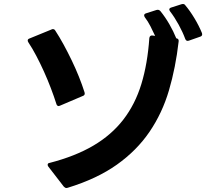

<svg xmlns="http://www.w3.org/2000/svg" viewBox="-20 -895 1040 963"><path d="M313 48Q307 48 300 41L222 -60Q219 -65 219 -68Q219 -77 229 -78Q357 -111 448 -164.5Q539 -218 598.5 -295Q658 -372 689 -473.5Q720 -575 729 -704Q731 -718 744 -717L758 -715Q747 -739 734.5 -763.5Q722 -788 706 -809Q703 -814 703 -818Q703 -825 712 -828L765 -845Q768 -846 772 -846Q778 -846 784 -840Q809 -809 829.5 -773.5Q850 -738 864 -703Q878 -701 876 -687Q861 -556 827.5 -442Q794 -328 730 -234Q666 -140 566 -69Q466 2 319 47ZM275 -363Q266 -363 263 -373Q251 -411 235 -453Q219 -495 200.5 -536Q182 -577 162 -615Q142 -653 122 -683Q119 -688 119 -692Q119 -699 128 -702L238 -747Q241 -749 245 -749Q253 -749 257 -742Q278 -710 299 -671.5Q320 -633 339.5 -592.5Q359 -552 375.5 -511Q392 -470 404 -432Q405 -430 405 -426Q405 -417 396 -414L281 -365Q277 -363 275 -363ZM921 -690Q913 -690 909 -700Q897 -733 876.5 -770.5Q856 -808 833 -838Q829 -844 829 -847Q829 -854 838 -857L891 -874Q893 -875 897 -875Q905 -875 909 -869Q932 -842 955 -804Q978 -766 993 -729Q994 -727 994 -723Q994 -714 984 -711L927 -691Z"/></svg>

Font: LINE Seed JP_TTF Bold
Style: Regular
Weight: 700
Designer: LINE & Fontrix & Fontworks
Version: Version 1.009